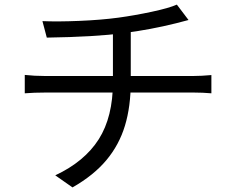

<svg xmlns="http://www.w3.org/2000/svg" viewBox="-20 -769 1017 828"><path d="M491 -692.9Q561 -702.5 634.7 -718.3Q708.4 -734 742.7 -749.1L793 -682.7L739 -668.6Q629.3 -641.2 512.8 -626.2Q390.6 -609.9 181.8 -606.8L163 -677.9Q227.7 -675 321.2 -678.9Q414.8 -682.7 491 -692.9ZM467 -414.8V-637L543.9 -647.5V-415.9Q543.9 -309.8 518.9 -227.1Q493.9 -144.3 438.8 -78.4Q383.7 -12.6 292.7 39.2L218.3 -12.9Q344.7 -72.1 405.9 -168.5Q467 -264.9 467 -414.8ZM172.2 -441.3H814.6Q848 -441.3 891.6 -445.3V-366.6Q854.4 -369.9 816.3 -369.9H173.8Q126.7 -369.9 86.8 -366.6V-445.9Q129.5 -441.3 172.2 -441.3Z"/></svg>

Font: Min Sans VF VF
Style: Regular
Weight: 400
Designer: Jinseong-Kim, NotoSansCJK, Nunito
Foundry: Jinseong-Kim
Version: Version 1.420;Glyphs 3.1.2 (3151)